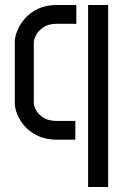

<svg xmlns="http://www.w3.org/2000/svg" viewBox="-20 -558 493 767"><path d="M207 0Q164 0 132 -15Q100 -30 79.5 -53Q59 -76 49 -101Q39 -126 39 -145V-391Q39 -410 49 -435Q59 -460 79 -483.5Q99 -507 131 -522.5Q163 -538 207 -538H285V-463H207Q174 -463 154 -449.5Q134 -436 124.5 -418.5Q115 -401 115 -388V-149Q115 -133 125 -116Q135 -99 155 -87Q175 -75 205 -75H281V0ZM332 189V-538H412V189Z"/></svg>

Font: Stick No Bills
Style: Regular
Weight: 400
Version: Version 2.000